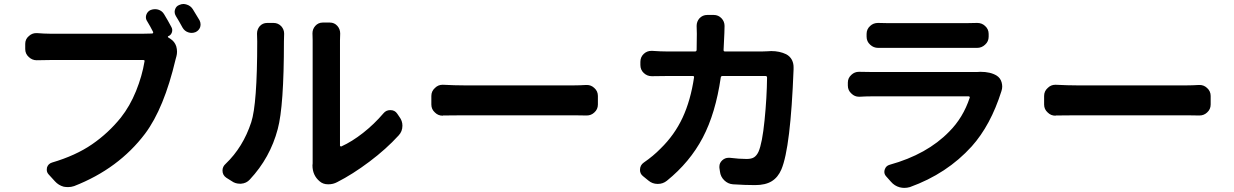

<svg xmlns="http://www.w3.org/2000/svg" viewBox="-20 -875 6040 940"><path d="M819.3 -742.2Q826.2 -729.5 821.3 -715.8Q816.4 -702.1 802.7 -697.3Q801.8 -696.3 801.8 -694.8Q801.8 -693.4 802.7 -692.4L813.5 -685.5Q835 -671.9 842.8 -648.4Q846.7 -634.8 846.7 -622.1Q846.7 -610.4 843.8 -599.6Q840.8 -588.9 839.8 -585Q783.2 -344.7 690.4 -220.7Q560.5 -48.8 342.8 36.1Q328.1 41 313.5 41Q302.7 41 292 39.1Q266.6 32.2 249 12.7L217.8 -21.5Q209 -31.2 209 -43.9Q209 -48.8 210 -54.7Q215.8 -73.2 234.4 -79.1Q350.6 -113.3 430.7 -168.5Q510.7 -223.6 571.3 -298.8Q616.2 -355.5 646 -429.2Q675.8 -502.9 687.5 -574.2Q689.5 -581.1 681.6 -581.1H222.7Q193.4 -581.1 161.1 -580.1Q160.2 -580.1 159.2 -580.1Q137.7 -580.1 121.1 -595.7Q103.5 -611.3 103.5 -634.8V-660.2Q103.5 -683.6 121.1 -698.2Q136.7 -712.9 157.2 -712.9Q159.2 -712.9 161.1 -712.9Q198.2 -710 222.7 -710H685.5Q710 -710 725.6 -710.9Q728.5 -711.9 729.5 -713.9Q730.5 -715.8 729.5 -718.8Q715.8 -746.1 700.2 -771.5Q694.3 -780.3 694.3 -791Q694.3 -796.9 696.3 -802.7Q702.1 -819.3 717.8 -826.2Q728.5 -830.1 738.3 -830.1Q746.1 -830.1 753.9 -828.1Q773.4 -822.3 783.2 -805.7Q801.8 -775.4 819.3 -742.2ZM840.8 -796.9Q835 -806.6 835 -816.4Q835 -822.3 836.9 -828.1Q841.8 -844.7 857.4 -850.6Q868.2 -855.5 877.9 -855.5Q885.7 -855.5 894.5 -852.5Q913.1 -846.7 923.8 -830.1Q939.5 -804.7 957 -775.4Q961.9 -765.6 961.9 -755.9Q961.9 -749 960 -742.2Q954.1 -725.6 937.5 -717.8Q927.7 -713.9 918 -713.9Q910.2 -713.9 901.4 -716.8Q883.8 -722.7 874 -739.3Q855.5 -773.4 840.8 -796.9Z M1203.1 3.9Q1186.5 22.5 1160.2 24.4Q1157.2 24.4 1154.3 24.4Q1131.8 24.4 1114.3 11.7L1087.9 -4.9Q1069.3 -17.6 1069.3 -40Q1069.3 -59.6 1085 -73.2Q1169.9 -154.3 1210 -276.4Q1239.3 -365.2 1239.3 -671.9L1238.3 -710Q1238.3 -730.5 1251 -746.1Q1265.6 -762.7 1288.1 -762.7H1319.3Q1341.8 -762.7 1357.4 -746.1Q1371.1 -730.5 1371.1 -710L1370.1 -672.9Q1370.1 -355.5 1339.8 -243.2Q1302.7 -102.5 1203.1 3.9ZM1630.9 16.6Q1611.3 27.3 1587.9 27.3Q1586.9 27.3 1585.9 27.3Q1561.5 27.3 1544.9 12.7Q1509.8 -16.6 1509.8 -65.4Q1509.8 -70.3 1510.7 -75.2Q1510.7 -85.9 1510.7 -95.7V-678.7L1509.8 -711.9Q1509.8 -732.4 1523.4 -748Q1538.1 -764.6 1560.5 -764.6H1594.7Q1617.2 -764.6 1631.8 -748Q1645.5 -732.4 1645.5 -710.9L1644.5 -677.7V-162.1Q1644.5 -160.2 1647 -158.7Q1649.4 -157.2 1651.4 -158.2Q1703.1 -181.6 1757.3 -224.1Q1811.5 -266.6 1857.4 -320.3Q1870.1 -335.9 1890.6 -335.9Q1891.6 -335.9 1891.6 -335.9Q1913.1 -335.9 1924.8 -318.4L1935.5 -302.7Q1950.2 -283.2 1950.2 -259.8Q1950.2 -231.4 1931.6 -211.9Q1871.1 -145.5 1788.6 -83.5Q1706.1 -21.5 1630.9 16.6Z M2149.4 -309.6Q2148.4 -308.6 2147.5 -308.6Q2125 -308.6 2109.4 -324.2Q2091.8 -339.8 2091.8 -363.3V-405.3Q2091.8 -428.7 2109.4 -444.3Q2125 -460 2146.5 -460Q2148.4 -460 2149.4 -460Q2207 -457 2252.9 -457H2790Q2817.4 -457 2849.6 -459Q2851.6 -459 2853.5 -459Q2874 -459 2889.6 -444.3Q2907.2 -428.7 2907.2 -405.3V-363.3Q2907.2 -339.8 2889.6 -324.2Q2874 -309.6 2852.5 -309.6Q2851.6 -309.6 2849.6 -309.6Q2813.5 -310.5 2790 -310.5H2252.9Q2201.2 -310.5 2149.4 -309.6Z M3738.3 -624Q3747.1 -625 3755.9 -625Q3796.9 -625 3829.1 -609.4Q3847.7 -599.6 3857.4 -581.1Q3865.2 -564.5 3865.2 -546.9Q3865.2 -543.9 3865.2 -541Q3865.2 -537.1 3865.2 -535.2Q3850.6 -152.3 3805.7 -45.9Q3789.1 -6.8 3758.3 12.2Q3727.5 31.2 3676.8 31.2Q3628.9 31.2 3568.4 27.3Q3543.9 25.4 3525.9 7.8Q3507.8 -9.8 3504.9 -34.2L3502 -53.7Q3502 -56.6 3502 -59.6Q3502 -77.1 3515.6 -89.8Q3529.3 -102.5 3546.9 -102.5Q3549.8 -102.5 3552.7 -102.5Q3599.6 -96.7 3635.7 -96.7Q3659.2 -96.7 3671.9 -105Q3684.6 -113.3 3693.4 -131.8Q3711.9 -173.8 3723.1 -285.6Q3734.4 -397.5 3735.4 -495.1Q3735.4 -502.9 3727.5 -502.9H3517.6Q3509.8 -502.9 3508.8 -496.1Q3483.4 -320.3 3420.4 -200.7Q3357.4 -81.1 3245.1 9.8Q3225.6 25.4 3201.2 25.4Q3200.2 25.4 3199.2 25.4Q3173.8 25.4 3154.3 8.8L3127.9 -12.7Q3113.3 -24.4 3113.3 -43Q3113.3 -66.4 3131.8 -79.1Q3178.7 -111.3 3213.9 -147.5Q3282.2 -213.9 3321.8 -298.8Q3361.3 -383.8 3377.9 -496.1Q3378.9 -502.9 3372.1 -502.9H3247.1Q3200.2 -502.9 3172.9 -502Q3171.9 -502 3170.9 -502Q3148.4 -502 3131.8 -517.6Q3115.2 -533.2 3115.2 -556.6V-572.3Q3115.2 -595.7 3131.8 -611.3Q3147.5 -626 3168.9 -626Q3170.9 -626 3172.9 -626Q3214.8 -623 3247.1 -623H3382.8Q3389.6 -623 3390.6 -629.9Q3391.6 -679.7 3391.6 -710L3390.6 -748Q3390.6 -769.5 3404.3 -785.2Q3419.9 -801.8 3442.4 -801.8H3474.6Q3497.1 -801.8 3512.7 -785.2Q3527.3 -769.5 3527.3 -748L3526.4 -712.9Q3524.4 -658.2 3522.5 -629.9Q3522.5 -623 3529.3 -623H3710Q3723.6 -623 3738.3 -624Z M4763.7 -522.5Q4772.5 -523.4 4780.3 -523.4Q4829.1 -523.4 4859.4 -504.9Q4877.9 -493.2 4883.8 -471.7Q4886.7 -460.9 4886.7 -451.2Q4886.7 -440.4 4882.8 -428.7Q4830.1 -261.7 4737.3 -158.2Q4616.2 -24.4 4434.6 41Q4420.9 44.9 4407.2 44.9Q4396.5 44.9 4384.8 42Q4359.4 35.2 4341.8 14.6L4318.4 -11.7Q4309.6 -21.5 4309.6 -33.2Q4309.6 -39.1 4311.5 -44.9Q4317.4 -63.5 4335.9 -68.4Q4518.6 -119.1 4627 -230.5Q4695.3 -298.8 4727.5 -396.5Q4728.5 -398.4 4727.1 -400.9Q4725.6 -403.3 4722.7 -403.3H4247.1Q4219.7 -403.3 4188.5 -401.4Q4187.5 -401.4 4185.5 -401.4Q4164.1 -401.4 4148.4 -417Q4130.9 -432.6 4130.9 -456.1V-470.7Q4130.9 -493.2 4148.4 -508.8Q4164.1 -523.4 4184.6 -523.4Q4186.5 -523.4 4188.5 -523.4Q4220.7 -522.5 4247.1 -522.5H4742.2Q4752.9 -522.5 4763.7 -522.5ZM4280.3 -640.6Q4279.3 -640.6 4279.3 -640.6Q4256.8 -640.6 4240.2 -656.2Q4222.7 -671.9 4222.7 -695.3V-709Q4222.7 -732.4 4240.2 -748Q4255.9 -762.7 4278.3 -762.7Q4279.3 -762.7 4280.3 -762.7Q4301.8 -761.7 4327.1 -761.7H4711.9Q4738.3 -761.7 4762.7 -762.7Q4763.7 -762.7 4764.6 -762.7Q4787.1 -762.7 4802.7 -748Q4820.3 -732.4 4820.3 -709V-695.3Q4820.3 -671.9 4802.7 -656.2Q4786.1 -640.6 4763.7 -640.6Q4762.7 -640.6 4762.7 -640.6Q4735.4 -640.6 4710 -640.6H4327.1Q4304.7 -640.6 4280.3 -640.6Z M5149.4 -309.6Q5148.4 -308.6 5147.5 -308.6Q5125 -308.6 5109.4 -324.2Q5091.8 -339.8 5091.8 -363.3V-405.3Q5091.8 -428.7 5109.4 -444.3Q5125 -460 5146.5 -460Q5148.4 -460 5149.4 -460Q5207 -457 5252.9 -457H5790Q5817.4 -457 5849.6 -459Q5851.6 -459 5853.5 -459Q5874 -459 5889.6 -444.3Q5907.2 -428.7 5907.2 -405.3V-363.3Q5907.2 -339.8 5889.6 -324.2Q5874 -309.6 5852.5 -309.6Q5851.6 -309.6 5849.6 -309.6Q5813.5 -310.5 5790 -310.5H5252.9Q5201.2 -310.5 5149.4 -309.6Z"/></svg>

Font: Gen Jyuu Gothic Monospace Bold
Style: Bold
Weight: 700
Designer: [Source Han Sans]
Ryoko NISHIZUKA  (kana & ideographs); Paul D. Hunt (Latin, Greek & Cyrillic); Wenlong ZHANG  (bopomofo
Version: Version 1.002.20150607